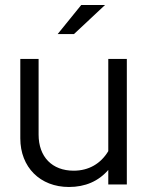

<svg xmlns="http://www.w3.org/2000/svg" viewBox="-20 -736 589 766"><path d="M210 -600H275L399 -716H304ZM255 10C320 10 373 -13 412 -58V0H486V-501H412V-133C382 -83 334 -55 274 -55C188 -55 134 -110 134 -199V-501H61V-184C61 -69 140 10 255 10Z"/></svg>

Font: Red Hat Display
Style: Regular
Weight: 400
Designer: Pentagram, MCKL
Foundry: Pentagram, MCKL
Version: Version 1.023